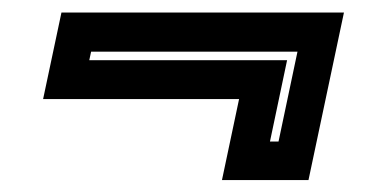

<svg xmlns="http://www.w3.org/2000/svg" viewBox="-20 -462 604 314"><path d="M542.5 -441.5 484.5 -167.5H343L371 -300H50.5L80.5 -441.5ZM466.5 -377.5H129L126 -363.5H449.5L421.5 -230.5H435.5Z"/></svg>

Font: Tourney Thin
Style: Bold Italic
Weight: 700
Italic angle: -12°
Version: Version 1.015